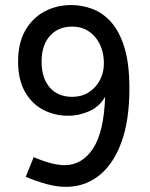

<svg xmlns="http://www.w3.org/2000/svg" viewBox="-20 -724 593 757"><path d="M239.7 12.7Q204.6 12.7 165.3 2.2Q126 -8.3 81.5 -26.9L112.8 -104.5Q186 -72.8 234.4 -72.8Q303.2 -72.8 346.4 -137.7Q389.6 -202.6 394.5 -342.3Q371.1 -302.2 330.6 -284.9Q290 -267.6 250.5 -267.6Q194.3 -267.6 149.2 -291.7Q104 -315.9 77.6 -363.5Q51.3 -411.1 51.3 -481Q51.3 -555.2 80.1 -604.7Q108.9 -654.3 156.5 -679.2Q204.1 -704.1 260.7 -704.1Q303.2 -704.1 344 -689Q384.8 -673.8 418 -637Q451.2 -600.1 470.7 -536.4Q490.2 -472.7 490.2 -375Q490.2 -249 458.5 -162.6Q426.8 -76.2 370.4 -31.7Q314 12.7 239.7 12.7ZM264.2 -342.3Q302.7 -342.3 330.8 -360.6Q358.9 -378.9 374.3 -408.7Q389.6 -438.5 389.6 -473.6Q389.6 -537.1 355 -578.1Q320.3 -619.1 264.6 -619.1Q209.5 -619.1 176.8 -582.5Q144 -545.9 144 -480.5Q144 -416.5 176 -379.4Q208 -342.3 264.2 -342.3Z"/></svg>

Font: Shanti
Style: Regular
Weight: 400
Designer: Vernon Adams
Foundry: Vernon Adams
Version: Version 1.100; ttfautohint (v1.8.4)